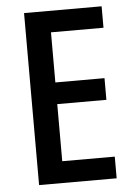

<svg xmlns="http://www.w3.org/2000/svg" viewBox="-52 -754 553 794"><g transform="rotate(-5 224.5 -357.0)"><path d="M400 0H78V-714H400V-625H182V-417H386V-327H182V-90H400Z"/></g></svg>

Font: Noto Sans Bengali Condensed Medium
Style: Regular
Weight: 500
Width: 3
Designer: Jelle Bosma - Monotype Design Team
Foundry: Monotype Imaging Inc.
Version: Version 2.003